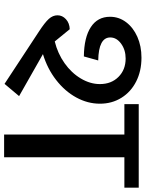

<svg xmlns="http://www.w3.org/2000/svg" viewBox="90 -780 691 910"><g transform="rotate(90 435.0 -325.5)"><path d="M237 -184 436 -71 378 -2 130 -165Q87 -193 70 -212Q53 -231 53 -253Q53 -276 71.5 -293Q90 -310 119 -311L177 -240Q234 -254 280 -286.5Q326 -319 352.5 -363.5Q379 -408 379 -454Q379 -508 345 -542Q311 -576 258 -576Q217 -576 187.5 -554.5Q158 -533 158 -503Q158 -448 267 -446L248 -378Q158 -379 109 -411Q60 -443 60 -502Q60 -544 85.5 -578Q111 -612 155 -631.5Q199 -651 254 -651Q317 -651 366.5 -626Q416 -601 444 -556Q472 -511 472 -454Q472 -396 442.5 -342Q413 -288 359.5 -246.5Q306 -205 237 -184ZM618 -570H474V-638H870V-570H726V0H618Z"/></g></svg>

Font: Amiko SemiBold
Style: Regular
Weight: 600
Designer: Pablo Impallari, Rodrigo Fuenzalida, Andres Torresi
Foundry: Impallari Type
Version: Version 1.001; ttfautohint (v1.3)